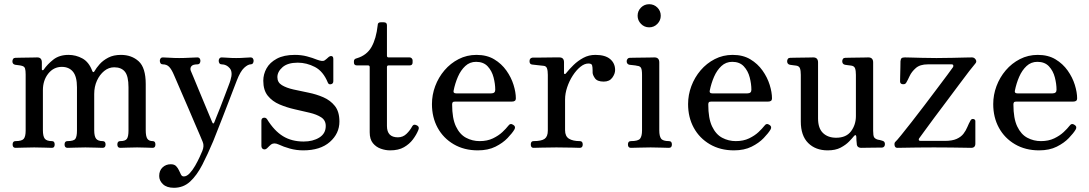

<svg xmlns="http://www.w3.org/2000/svg" viewBox="-20 -703 5177 913"><path d="M54 0Q40 0 40 -16Q40 -32 54 -32Q84 -32 93 -43Q102 -54 102 -82V-349Q102 -368 99 -377.5Q96 -387 84 -390Q77 -392 67.5 -393Q58 -394 52 -395Q39 -398 39 -411Q39 -418 42.5 -423Q46 -428 53 -428Q56 -428 70 -428.5Q84 -429 102 -429Q120 -429 135.5 -429.5Q151 -430 157 -430Q179 -430 179 -406V-373Q179 -370 182 -369Q185 -368 188 -372Q205 -397 233.5 -419.5Q262 -442 306 -442Q341 -442 372 -425Q403 -408 419 -365Q421 -360 424 -360Q427 -360 429 -364Q438 -380 454 -398Q470 -416 495 -429Q520 -442 555 -442Q606 -442 639.5 -411.5Q673 -381 673 -303V-84Q673 -55 680.5 -43.5Q688 -32 706 -32Q719 -32 719 -16Q719 0 706 0Q696 0 676 -1Q656 -2 632 -2Q608 -2 585 -1Q562 0 552 0Q538 0 538 -16Q538 -32 552 -32Q576 -32 583.5 -43Q591 -54 591 -82V-288Q591 -341 574 -362Q557 -383 523 -383Q497 -383 475.5 -365.5Q454 -348 441 -319.5Q428 -291 428 -256V-84Q428 -55 437 -43.5Q446 -32 468 -32Q482 -32 482 -16Q482 0 468 0Q458 0 434 -1Q410 -2 386 -2Q363 -2 337.5 -1Q312 0 301 0Q287 0 287 -16Q287 -32 301 -32Q331 -32 338.5 -43Q346 -54 346 -82V-288Q346 -339 327 -362Q308 -385 274 -385Q235 -385 209.5 -353Q184 -321 184 -274V-84Q184 -55 193 -43.5Q202 -32 227 -32Q240 -32 240 -16Q240 0 227 0Q217 0 192 -1Q167 -2 143 -2Q119 -2 92 -1Q65 0 54 0Z M807 190Q773 190 755 173Q737 156 737 134Q737 108 753 93Q769 78 792 78Q809 78 817.5 87Q826 96 831 107Q836 118 840.5 127Q845 136 854 136Q868 136 882 121Q896 106 908 85Q920 64 929 44.5Q938 25 942 15Q952 -9 944 -28Q942 -34 931.5 -58Q921 -82 906.5 -116Q892 -150 876 -187.5Q860 -225 845 -259Q830 -293 820 -317Q810 -341 807 -347Q796 -373 784.5 -385Q773 -397 754 -397Q747 -397 743.5 -402Q740 -407 740 -414Q740 -420 743.5 -425Q747 -430 754 -430Q765 -430 786.5 -428.5Q808 -427 832 -427Q856 -427 882.5 -428.5Q909 -430 919 -430Q926 -430 929.5 -425Q933 -420 933 -414Q933 -407 929.5 -402Q926 -397 919 -397Q897 -397 890 -388Q883 -379 887 -367Q890 -361 900.5 -335Q911 -309 925.5 -274.5Q940 -240 954 -206Q968 -172 978 -148.5Q988 -125 989 -122Q994 -110 999 -121Q1001 -127 1009 -146.5Q1017 -166 1027.5 -192.5Q1038 -219 1048 -246Q1058 -273 1066 -293.5Q1074 -314 1076 -322Q1088 -360 1072.5 -378.5Q1057 -397 1034 -397Q1027 -397 1023.5 -402Q1020 -407 1020 -414Q1020 -420 1023.5 -425Q1027 -430 1034 -430Q1045 -430 1062 -428.5Q1079 -427 1103 -427Q1126 -427 1144 -428.5Q1162 -430 1172 -430Q1179 -430 1182.5 -425Q1186 -420 1186 -414Q1186 -407 1182.5 -402Q1179 -397 1172 -397Q1159 -397 1141 -380.5Q1123 -364 1106 -320Q1103 -313 1092.5 -285Q1082 -257 1067 -218.5Q1052 -180 1037 -141Q1022 -102 1010 -72.5Q998 -43 994 -32Q968 30 942 80.5Q916 131 884 160.5Q852 190 807 190Z M1422 12Q1389 12 1358.5 3.5Q1328 -5 1305 -16Q1283 -26 1269 -16Q1265 -13 1260 -8Q1255 -3 1251 1Q1242 10 1232.5 6.5Q1223 3 1223 -10V-129Q1223 -141 1233.5 -143Q1244 -145 1250 -136Q1284 -81 1325.5 -55.5Q1367 -30 1424 -30Q1468 -30 1498.5 -49Q1529 -68 1529 -104Q1529 -131 1507.5 -145Q1486 -159 1452 -167Q1418 -175 1380.5 -183.5Q1343 -192 1309 -206.5Q1275 -221 1253.5 -247.5Q1232 -274 1232 -319Q1232 -350 1247.5 -378Q1263 -406 1296.5 -424Q1330 -442 1382 -442Q1413 -442 1439.5 -435Q1466 -428 1488 -419Q1515 -409 1524 -416Q1528 -419 1533.5 -423.5Q1539 -428 1543 -432Q1551 -438 1558 -436Q1565 -434 1565 -422V-317Q1565 -305 1554 -302.5Q1543 -300 1539 -310Q1517 -364 1477.5 -384.5Q1438 -405 1396 -405Q1348 -405 1323.5 -383.5Q1299 -362 1299 -336Q1299 -311 1320.5 -298Q1342 -285 1375.5 -277.5Q1409 -270 1446.5 -262.5Q1484 -255 1517.5 -240.5Q1551 -226 1572.5 -199Q1594 -172 1594 -125Q1594 -68 1548.5 -28Q1503 12 1422 12Z M1835 12Q1813 12 1790.5 4Q1768 -4 1753 -22.5Q1738 -41 1738 -74V-384Q1738 -392 1730 -392H1677Q1663 -392 1663 -406V-412Q1663 -423 1677 -426Q1724 -440 1746.5 -479.5Q1769 -519 1776 -583Q1776 -597 1790 -597H1805Q1820 -597 1820 -583V-438Q1820 -430 1828 -430H1928Q1934 -430 1938 -425.5Q1942 -421 1942 -416V-406Q1942 -392 1928 -392H1828Q1820 -392 1820 -384V-104Q1820 -50 1872 -50Q1896 -50 1913 -66.5Q1930 -83 1940 -102Q1945 -110 1951 -110Q1957 -110 1964 -106Q1976 -99 1969 -84Q1960 -62 1943.5 -40Q1927 -18 1901 -3Q1875 12 1835 12Z M2252 12Q2187 12 2137.5 -17Q2088 -46 2061 -95.5Q2034 -145 2034 -208Q2034 -252 2049.5 -293.5Q2065 -335 2093.5 -368.5Q2122 -402 2161 -422Q2200 -442 2246 -442Q2295 -442 2330 -421Q2365 -400 2388 -367.5Q2411 -335 2422 -299.5Q2433 -264 2433 -235Q2433 -220 2415 -220H2146Q2136 -220 2133 -217Q2130 -214 2130 -206Q2130 -140 2148 -102Q2166 -64 2196 -48Q2226 -32 2261 -32Q2297 -32 2324 -45Q2351 -58 2369 -75Q2387 -92 2397 -105Q2407 -119 2421 -109Q2434 -101 2426 -87Q2416 -70 2393.5 -46.5Q2371 -23 2336 -5.5Q2301 12 2252 12ZM2149 -259H2316Q2335 -259 2335 -276Q2335 -304 2327 -335Q2319 -366 2299 -387.5Q2279 -409 2244 -409Q2214 -409 2192.5 -389Q2171 -369 2157.5 -338Q2144 -307 2137 -272Q2134 -259 2149 -259Z M2517 0Q2504 0 2504 -16Q2504 -32 2517 -32Q2555 -32 2570 -43Q2585 -54 2585 -82V-347Q2585 -367 2581 -378Q2577 -389 2565 -390Q2557 -391 2537.5 -393Q2518 -395 2511 -396Q2498 -397 2498 -412Q2498 -427 2512 -429Q2515 -429 2533 -429Q2551 -429 2573.5 -429.5Q2596 -430 2615 -430Q2634 -430 2640 -430Q2662 -430 2662 -407V-355Q2662 -352 2665 -351Q2668 -350 2671 -354Q2687 -374 2707.5 -394Q2728 -414 2754 -428Q2780 -442 2811 -442Q2858 -442 2881.5 -422Q2905 -402 2905 -370Q2905 -352 2891.5 -333.5Q2878 -315 2851 -315Q2820 -315 2809 -331Q2798 -347 2798 -358Q2798 -361 2798 -367Q2798 -384 2795.5 -392.5Q2793 -401 2778 -401Q2759 -401 2739.5 -385Q2720 -369 2703.5 -343.5Q2687 -318 2677 -288Q2667 -258 2667 -230V-84Q2667 -55 2685.5 -43.5Q2704 -32 2737 -32Q2751 -32 2751 -16Q2751 0 2737 0Q2727 0 2701.5 -1Q2676 -2 2626 -2Q2584 -2 2556 -1Q2528 0 2517 0Z M2980 0Q2966 0 2966 -16Q2966 -32 2980 -32Q3015 -32 3024 -44Q3033 -56 3033 -83V-347Q3033 -372 3028 -380.5Q3023 -389 3010 -390Q3003 -392 2991 -393Q2979 -394 2973 -395Q2960 -398 2960 -412Q2960 -418 2964 -423Q2968 -428 2974 -428Q2977 -428 2993.5 -428.5Q3010 -429 3031 -429Q3052 -429 3069.5 -429.5Q3087 -430 3092 -430Q3115 -430 3115 -406V-83Q3115 -56 3123.5 -44Q3132 -32 3161 -32Q3175 -32 3175 -16Q3175 0 3161 0Q3151 0 3124 -1Q3097 -2 3074 -2Q3050 -2 3020.5 -1Q2991 0 2980 0ZM3067 -573Q3044 -573 3028 -589.5Q3012 -606 3012 -628Q3012 -651 3028 -667Q3044 -683 3067 -683Q3090 -683 3106 -667Q3122 -651 3122 -628Q3122 -606 3106 -589.5Q3090 -573 3067 -573Z M3470 12Q3405 12 3355.5 -17Q3306 -46 3279 -95.5Q3252 -145 3252 -208Q3252 -252 3267.5 -293.5Q3283 -335 3311.5 -368.5Q3340 -402 3379 -422Q3418 -442 3464 -442Q3513 -442 3548 -421Q3583 -400 3606 -367.5Q3629 -335 3640 -299.5Q3651 -264 3651 -235Q3651 -220 3633 -220H3364Q3354 -220 3351 -217Q3348 -214 3348 -206Q3348 -140 3366 -102Q3384 -64 3414 -48Q3444 -32 3479 -32Q3515 -32 3542 -45Q3569 -58 3587 -75Q3605 -92 3615 -105Q3625 -119 3639 -109Q3652 -101 3644 -87Q3634 -70 3611.5 -46.5Q3589 -23 3554 -5.5Q3519 12 3470 12ZM3367 -259H3534Q3553 -259 3553 -276Q3553 -304 3545 -335Q3537 -366 3517 -387.5Q3497 -409 3462 -409Q3432 -409 3410.5 -389Q3389 -369 3375.5 -338Q3362 -307 3355 -272Q3352 -259 3367 -259Z M3916 12Q3858 12 3823 -23Q3788 -58 3788 -125V-347Q3788 -367 3784 -378Q3780 -389 3766 -391Q3758 -392 3750 -393Q3742 -394 3736 -395Q3723 -398 3723 -412Q3723 -418 3726.5 -423Q3730 -428 3737 -428Q3740 -428 3755 -428.5Q3770 -429 3789.5 -429Q3809 -429 3825.5 -429.5Q3842 -430 3847 -430Q3870 -430 3870 -406V-140Q3870 -93 3893.5 -70.5Q3917 -48 3956 -48Q4004 -48 4027 -79Q4050 -110 4050 -151V-347Q4050 -367 4046 -378Q4042 -389 4028 -391Q4020 -392 4012 -393Q4004 -394 3998 -395Q3985 -398 3985 -412Q3985 -418 3988.5 -423Q3992 -428 3999 -428Q4002 -428 4017 -428.5Q4032 -429 4051.5 -429Q4071 -429 4087.5 -429.5Q4104 -430 4109 -430Q4132 -430 4132 -406V-81Q4132 -58 4136.5 -50.5Q4141 -43 4154 -39Q4159 -38 4164.5 -37Q4170 -36 4175 -34Q4188 -31 4188 -18Q4188 -3 4174 -1Q4170 -1 4149 -1Q4128 -1 4106 -0.5Q4084 0 4076 0Q4054 0 4054 -21Q4053 -26 4052.5 -36.5Q4052 -47 4052 -53Q4050 -67 4040 -55Q4033 -46 4017.5 -30Q4002 -14 3977.5 -1Q3953 12 3916 12Z M4247 0Q4236 0 4234 -11.5Q4232 -23 4237 -28Q4244 -34 4265 -60Q4286 -86 4315 -123Q4344 -160 4375.5 -201.5Q4407 -243 4435.5 -281Q4464 -319 4485 -347Q4506 -375 4512 -384Q4514 -388 4513 -392.5Q4512 -397 4506 -397H4392Q4355 -397 4335 -379.5Q4315 -362 4305.5 -341.5Q4296 -321 4290 -311Q4285 -301 4272.5 -302.5Q4260 -304 4260 -316Q4260 -321 4260.5 -340.5Q4261 -360 4261.5 -381.5Q4262 -403 4262 -412Q4263 -423 4267.5 -426.5Q4272 -430 4283 -430Q4285 -430 4307 -429.5Q4329 -429 4363 -428Q4397 -427 4433 -427Q4473 -427 4510 -428Q4547 -429 4572.5 -429.5Q4598 -430 4602 -430Q4613 -430 4619.5 -420Q4626 -410 4618 -401Q4610 -392 4589 -365Q4568 -338 4540 -300Q4512 -262 4481 -221Q4450 -180 4422.5 -143Q4395 -106 4375.5 -79Q4356 -52 4350 -44Q4348 -40 4349.5 -36.5Q4351 -33 4358 -33H4472Q4508 -33 4529 -42.5Q4550 -52 4561.5 -67Q4573 -82 4580 -99Q4587 -116 4595 -130Q4600 -139 4609 -137Q4618 -135 4618 -127V-20Q4618 0 4598 0Q4595 0 4568.5 -0.5Q4542 -1 4502.5 -1.5Q4463 -2 4421 -2Q4380 -2 4342 -1.5Q4304 -1 4278 -0.5Q4252 0 4247 0Z M4921 12Q4856 12 4806.5 -17Q4757 -46 4730 -95.5Q4703 -145 4703 -208Q4703 -252 4718.5 -293.5Q4734 -335 4762.5 -368.5Q4791 -402 4830 -422Q4869 -442 4915 -442Q4964 -442 4999 -421Q5034 -400 5057 -367.5Q5080 -335 5091 -299.5Q5102 -264 5102 -235Q5102 -220 5084 -220H4815Q4805 -220 4802 -217Q4799 -214 4799 -206Q4799 -140 4817 -102Q4835 -64 4865 -48Q4895 -32 4930 -32Q4966 -32 4993 -45Q5020 -58 5038 -75Q5056 -92 5066 -105Q5076 -119 5090 -109Q5103 -101 5095 -87Q5085 -70 5062.5 -46.5Q5040 -23 5005 -5.5Q4970 12 4921 12ZM4818 -259H4985Q5004 -259 5004 -276Q5004 -304 4996 -335Q4988 -366 4968 -387.5Q4948 -409 4913 -409Q4883 -409 4861.5 -389Q4840 -369 4826.5 -338Q4813 -307 4806 -272Q4803 -259 4818 -259Z"/></svg>

Font: TsukuhouMincho
Style: Regular
Weight: 400
Designer: Iose
Foundry: Typographish
Version: Version 1.001; ttfautohint (v1.8.3)